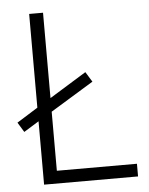

<svg xmlns="http://www.w3.org/2000/svg" viewBox="-52 -757 619 800"><g transform="rotate(-5 257.5 -357.0)"><path d="M100 0H493V-53H158V-300L338 -410L312 -452L158 -357V-714H100V-322L12 -267L37 -226L100 -265Z"/></g></svg>

Font: Noto Sans Ethiopic Light
Style: Regular
Weight: 300
Designer: Monotype Design Team
Foundry: Monotype Imaging Inc.
Version: Version 2.102